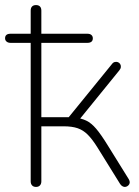

<svg xmlns="http://www.w3.org/2000/svg" viewBox="-33 -731 550 757"><path d="M109 6Q99 6 93.5 0Q88 -6 88 -16V-562H9Q-1 -562 -7 -567Q-13 -572 -13 -580Q-13 -598 9 -598H97L88 -589V-689Q88 -700 93.5 -705.5Q99 -711 109 -711Q119 -711 124.5 -705.5Q130 -700 130 -689V-589L121 -598H311Q322 -598 327.5 -593Q333 -588 333 -580Q333 -562 311 -562H130V-269H238L408 -478Q413 -485 419.5 -486.5Q426 -488 431.5 -486Q437 -484 440.5 -479Q444 -474 443.5 -467Q443 -460 437 -453L277 -256L258 -268Q287 -265 307 -255.5Q327 -246 346.5 -223Q366 -200 393 -156L475 -24Q479 -17 478.5 -11Q478 -5 473.5 -0.5Q469 4 463.5 5.5Q458 7 452 4.5Q446 2 441 -5L351 -150Q331 -182 313 -200Q295 -218 273 -225.5Q251 -233 218 -233H130V-16Q130 -6 124.5 0Q119 6 109 6Z"/></svg>

Font: Nunito ExtraLight
Style: Regular
Weight: 200
Designer: Vernon Adams
Foundry: Vernon Adams
Version: Version 3.602;April 4, 2023;FontCreator 14.0.0.2856 64-bit